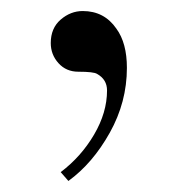

<svg xmlns="http://www.w3.org/2000/svg" viewBox="-20 -160 320 348"><path d="M72 -82Q72 -109 90 -124.5Q108 -140 130 -140Q169 -140 191 -108Q210 -82 210 -37Q210 25 179 80.5Q148 136 104 168L90 152Q127 124 150.5 84Q174 44 174 4Q174 -16 156 -26Q150 -30 122 -30Q100 -30 86 -45.5Q72 -61 72 -82Z"/></svg>

Font: Old Standard TT
Style: Regular
Weight: 400
Designer: Alexey Kryukov <alexios@thessalonica.org.ru>
Version: Version 2.2